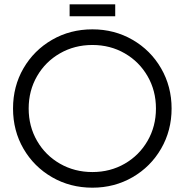

<svg xmlns="http://www.w3.org/2000/svg" viewBox="-20 -856 856 890"><path d="M40.4 -353Q40.4 -456 88.9 -539.5Q137.4 -623 221.4 -671.5Q305.4 -720 408.4 -720Q510.4 -720 594.4 -671.5Q678.4 -623 726.9 -539Q775.4 -455 775.4 -353Q775.4 -251 726.9 -167Q678.4 -83 594.4 -34.5Q510.4 14 408.4 14Q305.4 14 221.4 -34.5Q137.4 -83 88.9 -166.5Q40.4 -250 40.4 -353ZM702.9 -353Q702.9 -435.7 664.1 -502.8Q625.4 -570 558.3 -608.7Q491.2 -647.5 408.3 -647.5Q325.5 -647.5 257.9 -608.7Q190.4 -570 151.7 -502.8Q112.9 -435.7 112.9 -353Q112.9 -270.3 151.7 -203.2Q190.4 -136 257.9 -97.3Q325.5 -58.5 408.3 -58.5Q491.2 -58.5 558.3 -97.3Q625.4 -136 664.1 -203.2Q702.9 -270.3 702.9 -353ZM302.7 -835.9H514.1V-780.6H302.7Z"/></svg>

Font: Lineal Thin
Style: Regular
Weight: 200
Designer: Created by Frank Adebiaye with contributions from Anton Moglia & Ariel Martín Pérez
Created by Frank ADEBIAYE with FontF
Foundry: Velvetyne Type Foundry
Version: Version 2.000;Glyphs 3.2 (3227)